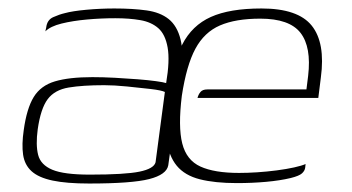

<svg xmlns="http://www.w3.org/2000/svg" viewBox="-20 -425 830 453"><path d="M190 8Q137 8 104 1Q71 -6 54.5 -21Q38 -36 34.5 -60Q31 -84 36 -118Q43 -169 59.5 -196Q76 -223 109.5 -233Q143 -243 198 -243Q223 -243 251 -241.5Q279 -240 304.5 -238Q330 -236 348 -233.5Q366 -231 372 -229Q381 -282 375.5 -313Q370 -344 353.5 -358.5Q337 -373 311 -377.5Q285 -382 252 -382Q219 -382 185.5 -379Q152 -376 125.5 -369.5Q99 -363 87 -351L89 -360Q91 -378 105.5 -384.5Q120 -391 133 -394Q151 -399 184 -402Q217 -405 250 -405Q293 -405 325.5 -400.5Q358 -396 378 -380Q398 -364 406 -332Q414 -300 406 -245L377 -35Q373 -13 332 -2.5Q291 8 190 8ZM192 -13Q275 -13 309 -20Q343 -27 347 -42L369 -208Q361 -212 335.5 -215Q310 -218 279.5 -221Q249 -224 226 -224Q175 -224 142 -218.5Q109 -213 92.5 -191Q76 -169 69 -120Q64 -83 70 -59.5Q76 -36 103.5 -24.5Q131 -13 192 -13ZM539 7Q487 7 451.5 -2Q416 -11 397 -34Q378 -57 372.5 -97Q367 -137 376 -199Q387 -275 410 -320Q433 -365 477.5 -385Q522 -405 597 -405Q683 -405 715.5 -364.5Q748 -324 737 -242L731 -194H446Q448 -202 453 -208Q458 -214 469 -214H703L707 -246Q715 -314 689 -347.5Q663 -381 594 -381Q536 -381 499 -365Q462 -349 441 -310Q420 -271 409 -199Q400 -126 410 -86.5Q420 -47 453 -32Q486 -17 544 -17Q564 -17 587 -18.5Q610 -20 633 -23Q656 -26 674 -30Q692 -34 701 -38L700 -29Q699 -22 692.5 -16Q686 -10 666 -5Q641 1 608 4Q575 7 539 7Z"/></svg>

Font: Genos ExtraLight
Style: Italic
Weight: 250
Italic angle: -8°
Designer: Robert E. Leuschke
Foundry: Robert E. Leuschke
Version: Version 1.010